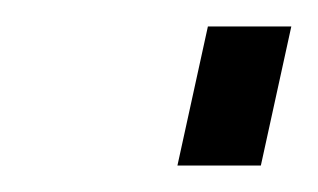

<svg xmlns="http://www.w3.org/2000/svg" viewBox="-20 -379 240 145"><path d="M114 -254H177L200 -359H137Z"/></svg>

Font: Titillium Web
Style: Light Italic
Weight: 300
Italic angle: -13°
Version: Version 1.001;PS 57.000;hotconv 1.0.70;makeotf.lib2.5.55311